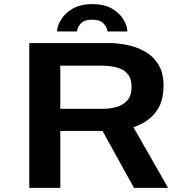

<svg xmlns="http://www.w3.org/2000/svg" viewBox="-20 -908 915 928"><path d="M121.5 0V-700H506.5Q546 -700 591.8 -691.2Q637.5 -682.5 678.2 -660.2Q719 -638 744.8 -597.5Q770.5 -557 770.5 -493Q770.5 -433.5 750 -393.8Q729.5 -354 696.5 -329.8Q663.5 -305.5 625 -293L792.5 0H627.5L475.5 -275H271.5V0ZM271.5 -382H474Q512 -382 544.2 -391.2Q576.5 -400.5 596.2 -423.5Q616 -446.5 616 -487Q616 -528.5 596.5 -551Q577 -573.5 544.2 -582Q511.5 -590.5 472 -590.5H271.5ZM426.5 -888Q485 -888 522.2 -865.8Q559.5 -843.5 577.5 -812.5Q595.5 -781.5 595.5 -756H499Q499 -774 481.2 -793.5Q463.5 -813 425.5 -813Q387 -813 369.8 -793.5Q352.5 -774 352.5 -756H256Q256 -781.5 274.5 -812.5Q293 -843.5 330.8 -865.8Q368.5 -888 426.5 -888Z"/></svg>

Font: Trispace SemiExpanded SemiBold
Style: Regular
Weight: 600
Width: 6
Designer: Tyler Finck
Foundry: Etcetera Type Company
Version: Version 1.210; ttfautohint (v1.8.3)